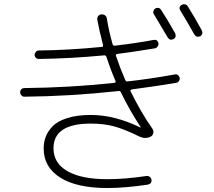

<svg xmlns="http://www.w3.org/2000/svg" viewBox="-20 -860 1040 934"><path d="M736.3 -819.3Q744.1 -823.2 752 -821.3Q759.8 -819.3 764.6 -810.5Q798.8 -757.8 832 -698.2Q835.9 -690.4 834 -682.1Q832 -673.8 824.2 -669.9Q806.6 -661.1 795.9 -677.7Q768.6 -724.6 728.5 -791Q723.6 -797.9 726.6 -806.6Q729.5 -815.4 736.3 -819.3ZM924.8 -693.4Q891.6 -752.9 857.4 -808.6Q846.7 -825.2 864.3 -836.9Q872.1 -840.8 880.4 -838.9Q888.7 -836.9 893.6 -829.1Q930.7 -769.5 961.9 -711.9Q965.8 -704.1 963.9 -696.3Q961.9 -688.5 954.1 -683.6Q935.5 -675.8 924.8 -693.4ZM97.7 -389.6Q89.8 -389.6 84 -396.5Q78.1 -403.3 78.1 -411.1Q78.1 -419.9 84 -425.8Q89.8 -431.6 98.6 -431.6Q318.4 -433.6 537.1 -457Q540 -457 541.5 -460Q543 -462.9 542 -465.8Q518.6 -519.5 498 -583Q495.1 -590.8 487.3 -590.8Q324.2 -575.2 168 -573.2Q160.2 -573.2 154.3 -579.1Q148.4 -585 148.4 -592.8Q148.4 -600.6 154.3 -607.4Q160.2 -614.3 168 -614.3Q318.4 -616.2 474.6 -631.8Q482.4 -631.8 481.4 -640.6Q462.9 -710.9 453.1 -764.6Q452.1 -774.4 457.5 -781.7Q462.9 -789.1 473.1 -790Q483.4 -791 491.2 -785.2Q499 -779.3 500 -768.6Q509.8 -708 527.3 -646.5Q529.3 -636.7 538.1 -637.7Q646.5 -650.4 728.5 -666Q746.1 -668.9 751 -649.4Q752 -641.6 747.1 -634.3Q742.2 -627 734.4 -625Q622.1 -606.4 550.8 -597.7Q542 -595.7 543.9 -588.9Q563.5 -530.3 588.9 -471.7Q592.8 -462.9 599.6 -463.9Q707 -475.6 831.1 -498Q838.9 -500 845.7 -494.6Q852.5 -489.3 854 -481Q855.5 -472.7 850.1 -465.3Q844.7 -458 836.9 -457Q723.6 -438.5 620.1 -424.8Q612.3 -422.9 615.2 -416Q666 -312.5 721.7 -233.4Q728.5 -223.6 725.6 -211.9Q722.7 -200.2 712.9 -195.3Q687.5 -182.6 659.2 -195.3Q584 -232.4 533.7 -245.6Q483.4 -258.8 421.9 -258.8Q240.2 -258.8 240.2 -138.7Q240.2 -66.4 308.1 -27.3Q376 11.7 502.9 11.7Q588.9 11.7 692.4 -3.9Q701.2 -4.9 708 0Q714.8 4.9 716.8 13.7Q719.7 33.2 699.2 38.1Q587.9 54.7 502.9 54.7Q353.5 54.7 272.9 3.9Q192.4 -46.9 192.4 -137.7Q192.4 -167 201.7 -192.9Q210.9 -218.8 234.4 -244.1Q257.8 -269.5 305.7 -285.2Q353.5 -300.8 421.9 -300.8Q537.1 -300.8 662.1 -240.2H664.1V-242.2Q610.4 -323.2 568.4 -410.2Q565.4 -418.9 554.7 -417Q322.3 -391.6 97.7 -389.6Z"/></svg>

Font: Rounded-X Mgen+ 2m light
Style: Regular
Weight: 200
Designer: [Source Han Sans]
Ryoko NISHIZUKA  (kana & ideographs); Paul D. Hunt (Latin, Greek & Cyrillic); Wenlong ZHANG  (bopomofo
Version: Version 1.059.20150602